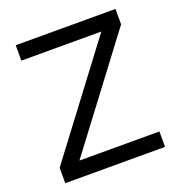

<svg xmlns="http://www.w3.org/2000/svg" viewBox="-127 -809 862 917"><g transform="rotate(-20 304.0 -350.0)"><path d="M49.7 0H556.7V-78.3H150.2L559.7 -621.7V-700H52.7V-621.7H459.2L49.7 -78.3Z"/></g></svg>

Font: Unageo Variable
Style: Regular
Weight: 300
Designer: Richard Sepsi
Foundry: Richard Sepsi
Version: Version 2.200